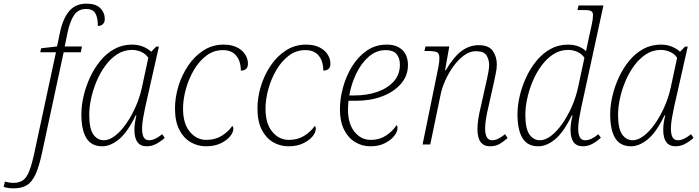

<svg xmlns="http://www.w3.org/2000/svg" viewBox="-155 -790 3823 1050"><path d="M-80 240Q-111 240 -135 232L-128 203Q-106 210 -80 210Q-51 210 -30.5 196.5Q-10 183 5 145.5Q20 108 35 36L151 -504H65L70 -526L157 -536L172 -608Q187 -684 221.5 -727Q256 -770 318 -770Q369 -770 393.5 -745.5Q418 -721 418 -686Q418 -668 407.5 -658Q397 -648 380 -648Q380 -695 366 -718Q352 -741 316 -741Q273 -741 250 -707Q227 -673 214 -610L199 -536H293L287 -504H193L77 36Q60 118 40 162Q20 206 -8.5 223Q-37 240 -80 240Z M404 10Q345 10 317.5 -34.5Q290 -79 290 -165Q290 -212 302 -264Q314 -316 337 -366Q360 -416 393.5 -457Q427 -498 470.5 -522Q514 -546 567 -546Q600 -546 627 -535Q654 -524 672 -507L699 -535H714L639 -203Q633 -176 627.5 -143.5Q622 -111 622 -87Q622 -57 630.5 -40Q639 -23 661 -23Q691 -23 732 -56L746 -36Q725 -17 700 -3.5Q675 10 647 10Q580 10 580 -81Q580 -99 583 -118.5Q586 -138 591 -159H587Q542 -66 495.5 -28Q449 10 404 10ZM413 -23Q442 -23 473.5 -47Q505 -71 534 -112Q563 -153 586 -204.5Q609 -256 621 -311L656 -474Q642 -495 618 -506Q594 -517 567 -517Q522 -517 485.5 -493Q449 -469 420.5 -430Q392 -391 372.5 -344Q353 -297 343 -250Q333 -203 333 -163Q333 -86 355.5 -54.5Q378 -23 413 -23Z M972 10Q925 10 886.5 -13Q848 -36 825 -81.5Q802 -127 802 -197Q802 -257 820.5 -318Q839 -379 874 -431Q909 -483 958 -514.5Q1007 -546 1068 -546Q1112 -546 1142 -530.5Q1172 -515 1186.5 -491Q1201 -467 1201 -442Q1201 -404 1162 -404Q1162 -455 1137 -485.5Q1112 -516 1064 -516Q1014 -516 974 -486Q934 -456 905.5 -407.5Q877 -359 861.5 -303Q846 -247 846 -195Q846 -114 883 -69.5Q920 -25 974 -25Q1022 -25 1058 -47.5Q1094 -70 1115 -101Q1121 -97 1121 -86Q1121 -66 1103 -44Q1085 -22 1051.5 -6Q1018 10 972 10Z M1423 10Q1376 10 1337.5 -13Q1299 -36 1276 -81.5Q1253 -127 1253 -197Q1253 -257 1271.5 -318Q1290 -379 1325 -431Q1360 -483 1409 -514.5Q1458 -546 1519 -546Q1563 -546 1593 -530.5Q1623 -515 1637.5 -491Q1652 -467 1652 -442Q1652 -404 1613 -404Q1613 -455 1588 -485.5Q1563 -516 1515 -516Q1465 -516 1425 -486Q1385 -456 1356.5 -407.5Q1328 -359 1312.5 -303Q1297 -247 1297 -195Q1297 -114 1334 -69.5Q1371 -25 1425 -25Q1473 -25 1509 -47.5Q1545 -70 1566 -101Q1572 -97 1572 -86Q1572 -66 1554 -44Q1536 -22 1502.5 -6Q1469 10 1423 10Z M1871 10Q1825 10 1787 -13Q1749 -36 1726.5 -81Q1704 -126 1704 -192Q1704 -249 1720.5 -310.5Q1737 -372 1769.5 -425.5Q1802 -479 1850 -512.5Q1898 -546 1960 -546Q2015 -546 2045.5 -516.5Q2076 -487 2076 -434Q2076 -376 2038 -332Q2000 -288 1936 -263.5Q1872 -239 1794 -239H1751Q1750 -232 1749 -217.5Q1748 -203 1748 -191Q1748 -114 1783.5 -69.5Q1819 -25 1873 -25Q1920 -25 1956 -48.5Q1992 -72 2013 -105Q2019 -101 2019 -90Q2019 -70 2001 -47Q1983 -24 1950 -7Q1917 10 1871 10ZM1783 -268Q1853 -268 1909.5 -288Q1966 -308 1999 -345.5Q2032 -383 2032 -436Q2032 -473 2013.5 -494.5Q1995 -516 1955 -516Q1903 -516 1862 -480.5Q1821 -445 1793.5 -388Q1766 -331 1755 -268Z M2525 10Q2456 10 2456 -84Q2456 -108 2460.5 -138.5Q2465 -169 2474 -205L2501 -326Q2503 -334 2507.5 -354.5Q2512 -375 2516 -397Q2520 -419 2520 -435Q2520 -463 2506 -486.5Q2492 -510 2447 -510Q2415 -510 2384 -488Q2353 -466 2326.5 -430Q2300 -394 2280.5 -351Q2261 -308 2253 -265L2198 0H2156L2243 -426Q2245 -436 2246.5 -448.5Q2248 -461 2248 -472Q2248 -497 2235.5 -504Q2223 -511 2185 -511H2166L2172 -536H2302L2279 -406H2283Q2326 -479 2369 -511Q2412 -543 2463 -543Q2518 -543 2540 -511.5Q2562 -480 2562 -437Q2562 -414 2555.5 -384.5Q2549 -355 2544 -330L2515 -201Q2508 -172 2503 -141.5Q2498 -111 2498 -87Q2498 -57 2507 -40Q2516 -23 2537 -23Q2567 -23 2607 -56L2621 -35Q2599 -16 2577.5 -3Q2556 10 2525 10Z M2789 10Q2730 10 2702.5 -34.5Q2675 -79 2675 -165Q2675 -212 2687 -264Q2699 -316 2722 -366Q2745 -416 2778.5 -457Q2812 -498 2855.5 -522Q2899 -546 2952 -546Q2982 -546 3007.5 -536.5Q3033 -527 3050 -510Q3054 -530 3058.5 -551Q3063 -572 3067 -591L3080 -650Q3084 -668 3086 -682.5Q3088 -697 3088 -707Q3088 -723 3078.5 -729Q3069 -735 3041 -735H3003L3009 -760H3145L3024 -203Q3018 -176 3012.5 -143.5Q3007 -111 3007 -87Q3007 -57 3015.5 -40Q3024 -23 3046 -23Q3078 -23 3117 -56L3131 -37Q3110 -17 3085 -3.5Q3060 10 3032 10Q2965 10 2965 -81Q2965 -98 2968 -118Q2971 -138 2976 -159H2972Q2927 -66 2880.5 -28Q2834 10 2789 10ZM2798 -23Q2827 -23 2858.5 -47Q2890 -71 2919 -112Q2948 -153 2971 -204.5Q2994 -256 3006 -311L3041 -474Q3027 -495 3003 -506Q2979 -517 2952 -517Q2907 -517 2870.5 -493Q2834 -469 2805.5 -430Q2777 -391 2757.5 -344Q2738 -297 2728 -250Q2718 -203 2718 -163Q2718 -86 2740.5 -54.5Q2763 -23 2798 -23Z M3296 10Q3237 10 3209.5 -34.5Q3182 -79 3182 -165Q3182 -212 3194 -264Q3206 -316 3229 -366Q3252 -416 3285.5 -457Q3319 -498 3362.5 -522Q3406 -546 3459 -546Q3492 -546 3519 -535Q3546 -524 3564 -507L3591 -535H3606L3531 -203Q3525 -176 3519.5 -143.5Q3514 -111 3514 -87Q3514 -57 3522.5 -40Q3531 -23 3553 -23Q3583 -23 3624 -56L3638 -36Q3617 -17 3592 -3.5Q3567 10 3539 10Q3472 10 3472 -81Q3472 -99 3475 -118.5Q3478 -138 3483 -159H3479Q3434 -66 3387.5 -28Q3341 10 3296 10ZM3305 -23Q3334 -23 3365.5 -47Q3397 -71 3426 -112Q3455 -153 3478 -204.5Q3501 -256 3513 -311L3548 -474Q3534 -495 3510 -506Q3486 -517 3459 -517Q3414 -517 3377.5 -493Q3341 -469 3312.5 -430Q3284 -391 3264.5 -344Q3245 -297 3235 -250Q3225 -203 3225 -163Q3225 -86 3247.5 -54.5Q3270 -23 3305 -23Z"/></svg>

Font: Noto Serif ExtraLight
Style: Italic
Weight: 200
Italic angle: -12°
Designer: Monotype Design Team
Foundry: Monotype Imaging Inc.
Version: Version 2.014; ttfautohint (v1.8.4.7-5d5b)